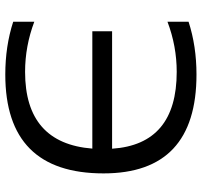

<svg xmlns="http://www.w3.org/2000/svg" viewBox="-38 -704 748 711"><g transform="rotate(90 335.5 -349.0)"><path d="M61 -102.5Q151.4 -68.4 246.6 -68.4Q511.2 -68.4 530.8 -317.4H96.2V-390.6H531.2Q515.1 -629.9 246.6 -629.9Q151.4 -629.9 61 -595.7V-673.8Q151.4 -703.1 256.3 -703.1Q622.6 -703.1 622.6 -358.9Q622.6 4.9 256.3 4.9Q151.4 4.9 61 -24.4Z"/></g></svg>

Font: Sansation
Style: Regular
Weight: 400
Designer: Bernd Montag
Version: Version 1.301